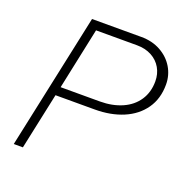

<svg xmlns="http://www.w3.org/2000/svg" viewBox="-125 -814 901 929"><g transform="rotate(20 325.0 -349.0)"><path d="M193 -698H447Q503 -698 546.5 -674Q590 -650 614 -610Q638 -570 638 -522Q638 -449 601.5 -397Q565 -345 501 -318Q437 -291 355 -291H153L91 0H44ZM365 -336Q429 -336 479 -358Q529 -380 556.5 -421.5Q584 -463 584 -519Q584 -557 566.5 -587.5Q549 -618 516.5 -635.5Q484 -653 441 -653H230L163 -336Z"/></g></svg>

Font: Azeret Mono Thin
Style: Italic
Weight: 100
Italic angle: -12°
Designer: Martin Vácha
Foundry: Displaay
Version: Version 1.000; Glyphs 3.0.3, build 3074